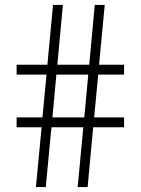

<svg xmlns="http://www.w3.org/2000/svg" viewBox="-20 -760 572 780"><path d="M126 0 149 -243H47.5V-283H152.5L169 -457H47.5V-497H172.5L195.5 -740H235.5L213 -497H342.5L365 -740H405.5L382.5 -497H484V-457H379L362.5 -283H484V-243H358.5L336 0H295.5L318.5 -243H189L166 0ZM193 -283H322.5L338.5 -457H209Z"/></svg>

Font: Encode Sans SemiCondensed SemiCondensed ExtraLight
Style: Regular
Weight: 200
Width: 4
Designer: Multiple Designers
Foundry: Impallari Type
Version: Version 3.000; ttfautohint (v1.8.3) -l 8 -r 50 -G 200 -x 14 